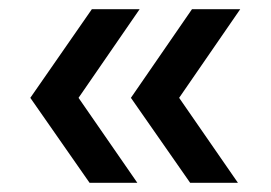

<svg xmlns="http://www.w3.org/2000/svg" viewBox="-20 -444 589 418"><path d="M394 -46 265 -231 398 -424H503L370 -231L498 -46ZM175 -46 46 -231 180 -424H284L151 -231L279 -46Z"/></svg>

Font: Smooch Sans Thin ExtraBold
Style: Regular
Weight: 800
Version: Version 1.010